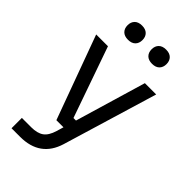

<svg xmlns="http://www.w3.org/2000/svg" viewBox="-291 -842 1129 1129"><g transform="rotate(45 273.5 -277.0)"><path d="M218 -660Q202 -644 172 -644Q142 -644 126 -660Q110 -676 110 -703Q110 -730 126 -746Q142 -762 172 -762Q202 -762 218 -746Q234 -730 234 -703Q234 -676 218 -660ZM418 -660Q402 -644 372 -644Q342 -644 326 -660Q310 -676 310 -703Q310 -730 326 -746Q342 -762 372 -762Q402 -762 418 -746Q434 -730 434 -703Q434 -676 418 -660ZM127 208H56V122H133Q184 122 212 102Q240 82 255 32L268 -12H209L18 -534H116L271 -92H292L423 -534H517L339 57Q293 208 127 208Z"/></g></svg>

Font: Sora
Style: Regular
Weight: 400
Designer: Jonathan Barnbrook, Julián Moncada
Foundry: Barnbrook Fonts
Version: Version 2.000